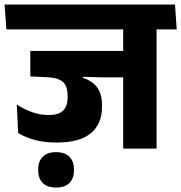

<svg xmlns="http://www.w3.org/2000/svg" viewBox="-44 -661 806 854"><path d="M652.4 -568H503.9V0H652.4ZM473 -530.3H742.1L734.3 -640.8H465.2ZM692.1 -530.3 684.3 -640.8H-23.6L-15.5 -530.3ZM551.8 -434.5H90.8V-321.2L267.5 -321L406.5 -317H551.8ZM324.9 -353H90.8V-321.2L163.8 -317.7Q199.2 -316 219.6 -306.9Q240 -297.8 248.4 -280Q256.7 -262.2 256.7 -234.3V-228Q256.7 -188.6 236.6 -169Q216.4 -149.4 173.4 -149.4Q135.6 -149.4 99.7 -161.8Q63.8 -174.2 30.6 -196.2L36.9 -69.2Q69 -49.6 111.5 -38.3Q153.9 -27 207.8 -27Q310 -27 359.9 -68.2Q409.8 -109.3 409.8 -186.8V-193.7Q409.8 -240.7 389.6 -270.2Q369.4 -299.8 324.9 -314.7ZM205.5 173.1Q244.9 173.1 265 152.7Q285.1 132.2 285.1 96.5Q285.1 96 285.1 94.9Q285.1 93.7 285.1 92.9Q285.1 57.6 265.2 36.7Q245.3 15.8 205.5 15.8Q165.9 15.8 145.8 36.5Q125.7 57.2 125.7 92.9Q125.7 93.4 125.7 94.7Q125.7 96 125.7 96.5Q125.7 132.1 145.8 152.6Q165.9 173.1 205.5 173.1Z"/></svg>

Font: Anek Devanagari Medium
Style: Regular
Weight: 500
Designer: Kailash Malviya (Devanagari) & Yesha Goshar (Latin)
Foundry: Ek Type
Version: Version 1.003